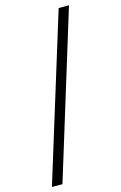

<svg xmlns="http://www.w3.org/2000/svg" viewBox="-143 -853 687 1090"><g transform="rotate(-15 200.0 -307.5)"><path d="M19.8 178.6H81.7L380.4 -792.9H319.7Z"/></g></svg>

Font: Source Han Serif CN VF
Style: Regular
Weight: 250
Designer: Ryoko NISHIZUKA 西塚涼子 (kana & ideographs); Frank Grießhammer (Latin, Greek & Cyrillic); Wenlong ZHANG 张文龙 (bopomofo); San
Foundry: Adobe
Version: Version 2.002;hotconv 1.1.0;makeotfexe 2.6.0